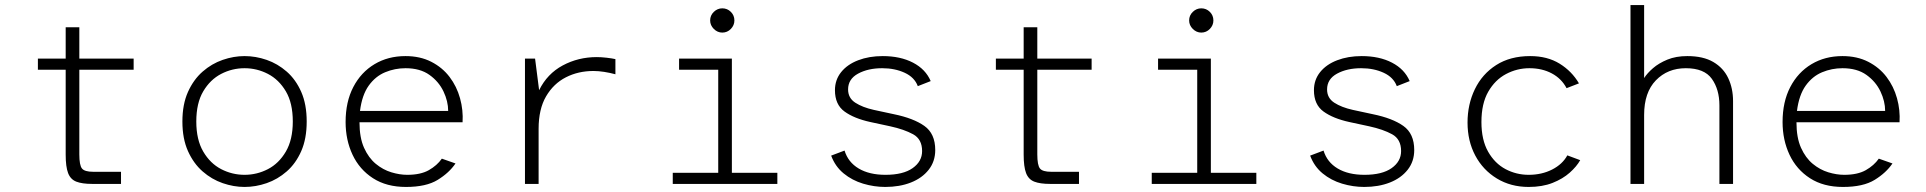

<svg xmlns="http://www.w3.org/2000/svg" viewBox="-20 -728 7624 760"><path d="M345 0Q305 0 282 -9Q259 -18 249.5 -43Q240 -68 240 -116V-452H130V-496H240V-620H294V-496H509V-452H294V-117Q294 -74 304.5 -61Q315 -48 349 -48H459V0Z M948 12Q905 12 861.5 -3Q818 -18 782 -49.5Q746 -81 724 -130Q702 -179 702 -247Q702 -315 724 -364Q746 -413 782 -444.5Q818 -476 861.5 -491Q905 -506 948 -506Q992 -506 1035.5 -491Q1079 -476 1115 -444.5Q1151 -413 1172.5 -364Q1194 -315 1194 -247Q1194 -179 1172.5 -130Q1151 -81 1115 -49.5Q1079 -18 1035.5 -3Q992 12 948 12ZM948 -36Q997 -36 1040.5 -58.5Q1084 -81 1111.5 -128Q1139 -175 1139 -247Q1139 -320 1111.5 -366.5Q1084 -413 1040.5 -435.5Q997 -458 948 -458Q899 -458 855.5 -435.5Q812 -413 784.5 -366.5Q757 -320 757 -247Q757 -175 784.5 -128Q812 -81 855.5 -58.5Q899 -36 948 -36Z M1587 12Q1510 12 1456.5 -22.5Q1403 -57 1375.5 -115.5Q1348 -174 1348 -245Q1348 -325 1378.5 -383.5Q1409 -442 1462.5 -474Q1516 -506 1585 -506Q1643 -506 1687 -483.5Q1731 -461 1759.5 -423.5Q1788 -386 1801 -339Q1814 -292 1811 -244H1403Q1403 -183 1421 -143Q1439 -103 1467.5 -79.5Q1496 -56 1529 -46Q1562 -36 1592 -36Q1645 -36 1677.5 -54.5Q1710 -73 1729 -100L1783 -81Q1758 -44 1712.5 -16Q1667 12 1587 12ZM1405 -289H1754Q1754 -327 1735.5 -366Q1717 -405 1680 -431.5Q1643 -458 1585 -458Q1543 -458 1504.5 -442Q1466 -426 1439.5 -389Q1413 -352 1405 -289Z M2058 0V-496H2098L2114 -371Q2146 -436 2207.5 -469Q2269 -502 2342 -502Q2360 -502 2381.5 -499.5Q2403 -497 2416 -494V-434Q2394 -440 2371.5 -443.5Q2349 -447 2329 -447Q2269 -447 2220 -422Q2171 -397 2141.5 -346.5Q2112 -296 2112 -218V0Z M2643 0V-44H2823V-452H2668V-496H2877V-44H3057V0ZM2839 -599Q2820 -599 2805.5 -613.5Q2791 -628 2791 -647Q2791 -667 2805.5 -681Q2820 -695 2839 -695Q2859 -695 2873 -681Q2887 -667 2887 -647Q2887 -628 2873 -613.5Q2859 -599 2839 -599Z M3484 12Q3440 12 3396.5 -1Q3353 -14 3319.5 -41.5Q3286 -69 3270 -112L3323 -132Q3337 -86 3379 -61Q3421 -36 3485 -36Q3555 -36 3592.5 -62.5Q3630 -89 3630 -130Q3630 -177 3594.5 -196.5Q3559 -216 3504 -228L3425 -245Q3361 -259 3323 -286.5Q3285 -314 3285 -371Q3285 -412 3309.5 -442.5Q3334 -473 3377 -489.5Q3420 -506 3474 -506Q3544 -506 3594 -480Q3644 -454 3664 -407L3613 -387Q3600 -422 3561 -440Q3522 -458 3472 -458Q3416 -458 3376.5 -436.5Q3337 -415 3337 -374Q3337 -340 3365.5 -321.5Q3394 -303 3439 -293L3518 -276Q3596 -260 3639 -229.5Q3682 -199 3682 -134Q3682 -89 3656 -56Q3630 -23 3585.5 -5.5Q3541 12 3484 12Z M4137 0Q4097 0 4074 -9Q4051 -18 4041.5 -43Q4032 -68 4032 -116V-452H3922V-496H4032V-620H4086V-496H4301V-452H4086V-117Q4086 -74 4096.5 -61Q4107 -48 4141 -48H4251V0Z M4539 0V-44H4719V-452H4564V-496H4773V-44H4953V0ZM4735 -599Q4716 -599 4701.5 -613.5Q4687 -628 4687 -647Q4687 -667 4701.5 -681Q4716 -695 4735 -695Q4755 -695 4769 -681Q4783 -667 4783 -647Q4783 -628 4769 -613.5Q4755 -599 4735 -599Z M5380 12Q5336 12 5292.5 -1Q5249 -14 5215.5 -41.5Q5182 -69 5166 -112L5219 -132Q5233 -86 5275 -61Q5317 -36 5381 -36Q5451 -36 5488.5 -62.5Q5526 -89 5526 -130Q5526 -177 5490.5 -196.5Q5455 -216 5400 -228L5321 -245Q5257 -259 5219 -286.5Q5181 -314 5181 -371Q5181 -412 5205.5 -442.5Q5230 -473 5273 -489.5Q5316 -506 5370 -506Q5440 -506 5490 -480Q5540 -454 5560 -407L5509 -387Q5496 -422 5457 -440Q5418 -458 5368 -458Q5312 -458 5272.5 -436.5Q5233 -415 5233 -374Q5233 -340 5261.5 -321.5Q5290 -303 5335 -293L5414 -276Q5492 -260 5535 -229.5Q5578 -199 5578 -134Q5578 -89 5552 -56Q5526 -23 5481.5 -5.5Q5437 12 5380 12Z M6031 12Q5960 12 5905 -21.5Q5850 -55 5819.5 -112.5Q5789 -170 5789 -243Q5789 -315 5818 -375Q5847 -435 5902.5 -470.5Q5958 -506 6037 -506Q6105 -506 6153.5 -476Q6202 -446 6230 -398L6181 -379Q6161 -417 6122.5 -437.5Q6084 -458 6034 -458Q5985 -458 5941.5 -435Q5898 -412 5871 -365Q5844 -318 5844 -245Q5844 -174 5870.5 -127.5Q5897 -81 5939.5 -58.5Q5982 -36 6031 -36Q6083 -36 6124 -57Q6165 -78 6184 -113L6235 -94Q6221 -69 6193.5 -44.5Q6166 -20 6125.5 -4Q6085 12 6031 12Z M6434 0V-708H6488V-419Q6500 -438 6523 -458Q6546 -478 6580 -492Q6614 -506 6659 -506Q6722 -506 6762 -482.5Q6802 -459 6821 -418.5Q6840 -378 6840 -328V0H6786V-311Q6786 -374 6756 -416Q6726 -458 6653 -458Q6581 -458 6534.5 -410Q6488 -362 6488 -273V0Z M7275 12Q7198 12 7144.5 -22.5Q7091 -57 7063.5 -115.5Q7036 -174 7036 -245Q7036 -325 7066.5 -383.5Q7097 -442 7150.5 -474Q7204 -506 7273 -506Q7331 -506 7375 -483.5Q7419 -461 7447.5 -423.5Q7476 -386 7489 -339Q7502 -292 7499 -244H7091Q7091 -183 7109 -143Q7127 -103 7155.5 -79.5Q7184 -56 7217 -46Q7250 -36 7280 -36Q7333 -36 7365.5 -54.5Q7398 -73 7417 -100L7471 -81Q7446 -44 7400.5 -16Q7355 12 7275 12ZM7093 -289H7442Q7442 -327 7423.5 -366Q7405 -405 7368 -431.5Q7331 -458 7273 -458Q7231 -458 7192.5 -442Q7154 -426 7127.5 -389Q7101 -352 7093 -289Z"/></svg>

Font: Atkinson Hyperlegible Mono ExtraLight
Style: Regular
Weight: 200
Monospace: yes
Designer: Elliott Scott, Megan Eiswerth, Linus Boman, Theodore Petrosky, Letters from Sweden
Foundry: Applied Design Works, Letters from Sweden
Version: Version 2.001